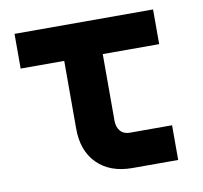

<svg xmlns="http://www.w3.org/2000/svg" viewBox="-66 -621 733 692"><g transform="rotate(-10 300.0 -275.0)"><path d="M365 0Q283.4 0 236.5 -46.7Q189.5 -93.4 189.5 -174.7V-423H30V-550H537V-423H330.5V-179Q330.5 -156.1 342.7 -141.5Q355 -127 377.7 -127H532V0Z"/></g></svg>

Font: JetBrains Mono
Style: Regular
Weight: 400
Monospace: yes
Designer: Philipp Nurullin, Konstantin Bulenkov
Foundry: JetBrains
Version: Version 2.305